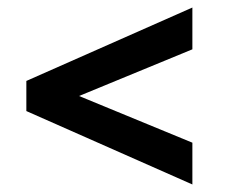

<svg xmlns="http://www.w3.org/2000/svg" viewBox="-20 -590 599 510"><path d="M491 -100V-211L190 -335L491 -459V-570L50 -375V-295Z"/></svg>

Font: MV Cash Medium
Style: Regular
Weight: 500
Designer: Rodrigo Fuenzalida
Foundry: fragTYPE
Version: Version 1.100;Glyphs 3.1.2 (3151)